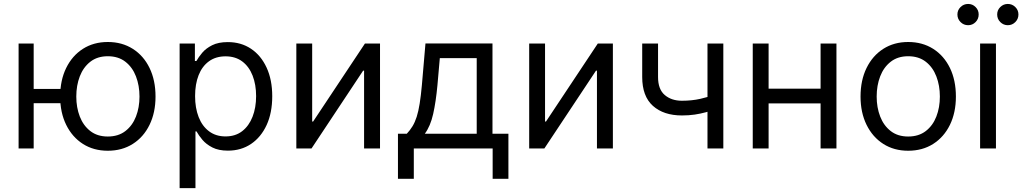

<svg xmlns="http://www.w3.org/2000/svg" viewBox="-20 -764 5261 988"><path d="M75.7 0V-540H153.3V0ZM134.8 -232.9V-306.2H331.5V-232.9ZM534.7 11.7Q461.9 11.7 406.7 -23.4Q351.6 -58.6 320.6 -121.6Q289.6 -184.6 289.6 -267.1Q289.6 -351.1 320.6 -414.3Q351.6 -477.5 406.7 -512.7Q461.9 -547.9 534.7 -547.9Q607.9 -547.9 663.3 -512.7Q718.8 -477.5 749.5 -414.3Q780.3 -351.1 780.3 -267.1Q780.3 -184.6 749.5 -121.6Q718.8 -58.6 663.3 -23.4Q607.9 11.7 534.7 11.7ZM534.7 -61.5Q588.9 -61.5 625.2 -89.6Q661.6 -117.7 679.7 -164.3Q697.8 -210.9 697.8 -267.1Q697.8 -323.7 679.7 -370.8Q661.6 -418 625.2 -446.3Q588.9 -474.6 534.7 -474.6Q481 -474.6 444.8 -446.3Q408.7 -418 390.6 -371.1Q372.6 -324.2 372.6 -267.1Q372.6 -210.9 390.6 -164.3Q408.7 -117.7 444.8 -89.6Q481 -61.5 534.7 -61.5Z M904.3 204.1V-540H982.9V-450.2H990.7Q1001.5 -469.7 1020.5 -492.4Q1039.6 -515.1 1071.5 -531.2Q1103.5 -547.4 1152.3 -547.4Q1220.2 -547.4 1271.5 -513.2Q1322.8 -479 1351.8 -416.3Q1380.9 -353.5 1380.9 -269Q1380.9 -183.6 1352.1 -120.8Q1323.2 -58.1 1272 -23.4Q1220.7 11.2 1152.8 11.2Q1105 11.2 1073 -5.1Q1041 -21.5 1021.7 -44.4Q1002.4 -67.4 991.2 -87.9H985.8V204.1ZM1140.6 -62Q1191.4 -62 1226.3 -89.1Q1261.2 -116.2 1279.5 -163.1Q1297.9 -210 1297.9 -269.5Q1297.9 -328.6 1279.8 -375Q1261.7 -421.4 1226.6 -447.8Q1191.4 -474.1 1140.6 -474.1Q1090.3 -474.1 1055.2 -448.5Q1020 -422.9 1002 -377Q983.9 -331.1 983.9 -269.5Q983.9 -208.5 1002.2 -161.6Q1020.5 -114.7 1055.7 -88.4Q1090.8 -62 1140.6 -62Z M1935.5 0H1853.5V-400.4H1848.6L1583 0H1504.9V-540H1586.4V-138.7H1591.3L1857.9 -540H1935.5Z M2027.8 156.2V-75.7H2073.2Q2089.8 -93.3 2102.5 -114Q2115.2 -134.8 2124.3 -163.1Q2133.3 -191.4 2139.6 -231.2Q2146 -271 2150.9 -325.7L2169.4 -540.5H2514.2V-75.7H2596.2V156.2H2515.1V0H2109.4V156.2ZM2166 -75.7H2433.1V-464.8H2243.2L2231 -325.7Q2223.1 -240.2 2209 -177.5Q2194.8 -114.7 2166 -75.7Z M3133.8 0H3051.8V-400.4H3046.9L2781.2 0H2703.1V-540H2784.7V-138.7H2789.6L3056.2 -540H3133.8Z M3489.3 -169.9Q3395 -169.9 3339.8 -219.2Q3284.7 -268.6 3284.7 -367.7V-540H3366.2V-367.7Q3366.2 -304.2 3400.9 -274.9Q3435.5 -245.6 3488.8 -245.6Q3540.5 -245.6 3583.7 -255.4Q3627 -265.1 3670.4 -280.8V-205.1Q3641.1 -194.3 3612.8 -186.5Q3584.5 -178.7 3554.4 -174.3Q3524.4 -169.9 3489.3 -169.9ZM3620.6 0V-540H3702.1V0Z M4221.7 -307.6V-231.9H3915V-307.6ZM3935.1 -540V0H3853.5V-540ZM4284.2 -540V0H4202.6V-540Z M4653.3 11.7Q4580.6 11.7 4525.4 -23.4Q4470.2 -58.6 4439.2 -121.6Q4408.2 -184.6 4408.2 -267.1Q4408.2 -351.1 4439.2 -414.3Q4470.2 -477.5 4525.4 -512.7Q4580.6 -547.9 4653.3 -547.9Q4726.6 -547.9 4782 -512.7Q4837.4 -477.5 4868.2 -414.3Q4898.9 -351.1 4898.9 -267.1Q4898.9 -184.6 4868.2 -121.6Q4837.4 -58.6 4782 -23.4Q4726.6 11.7 4653.3 11.7ZM4653.3 -61.5Q4707.5 -61.5 4743.9 -89.6Q4780.3 -117.7 4798.3 -164.3Q4816.4 -210.9 4816.4 -267.1Q4816.4 -323.7 4798.3 -370.8Q4780.3 -418 4743.9 -446.3Q4707.5 -474.6 4653.3 -474.6Q4599.6 -474.6 4563.5 -446.3Q4527.3 -418 4509.3 -371.1Q4491.2 -324.2 4491.2 -267.1Q4491.2 -210.9 4509.3 -164.3Q4527.3 -117.7 4563.5 -89.6Q4599.6 -61.5 4653.3 -61.5Z M5023.4 0V-540H5105V0ZM5166 -634.3Q5143.6 -634.3 5127.4 -650.4Q5111.3 -666.5 5111.3 -689.5Q5111.3 -711.9 5127.4 -727.8Q5143.6 -743.7 5166 -743.7Q5188.5 -743.7 5204.6 -727.8Q5220.7 -711.9 5220.7 -689.5Q5220.7 -666.5 5204.6 -650.4Q5188.5 -634.3 5166 -634.3ZM4961.9 -634.3Q4939 -634.3 4922.9 -650.4Q4906.7 -666.5 4906.7 -689.5Q4906.7 -711.9 4922.9 -727.8Q4939 -743.7 4961.9 -743.7Q4984.4 -743.7 5000.2 -727.8Q5016.1 -711.9 5016.1 -689.5Q5016.1 -666.5 5000.2 -650.4Q4984.4 -634.3 4961.9 -634.3Z"/></svg>

Font: V-Inter
Style: Regular-375
Weight: 375
Designer: Rasmus Andersson
Foundry: rsms
Version: Version 4.000;git-4146feb